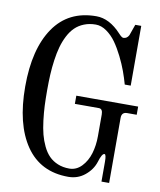

<svg xmlns="http://www.w3.org/2000/svg" viewBox="-84 -797 734 881"><g transform="rotate(10 283.0 -356.0)"><path d="M293.9 -730Q355 -730 410.2 -669.9Q424.8 -653.8 432.1 -653.8Q449.2 -653.8 458 -670.9L476.1 -722.2H503.9V-443.8H476.1Q467.8 -473.6 456.8 -503.9Q445.8 -534.2 428.5 -569.1Q411.1 -604 392.3 -630.4Q373.5 -656.7 348.6 -674.3Q323.7 -691.9 297.9 -691.9Q268.1 -691.9 243.7 -682.1Q219.2 -672.4 201.9 -655.5Q184.6 -638.7 171.6 -613.5Q158.7 -588.4 150.9 -560.5Q143.1 -532.7 138.2 -497.6Q133.3 -462.4 131.6 -429Q129.9 -395.5 129.9 -356Q129.9 -316.4 131.3 -284.2Q132.8 -252 137.2 -216.1Q141.6 -180.2 148.7 -152.8Q155.8 -125.5 168.2 -99.6Q180.7 -73.7 197.3 -56.9Q213.9 -40 238 -30Q262.2 -20 292 -20Q324.7 -20 349.1 -45.4Q373.5 -70.8 384.8 -108.4Q396 -146 396 -189V-290Q396 -316.9 377.9 -316.9H266.1V-355H554.2V-316.9H509.8Q483.9 -316.9 483.9 -290V13.2H448.2V-79.1Q448.2 -113.8 439.9 -113.8Q428.2 -113.8 416 -73.2Q404.3 -36.1 371.3 -9Q338.4 18.1 293.9 18.1Q164.1 18.1 95.9 -81.3Q27.8 -180.7 27.8 -356Q27.8 -531.2 95.9 -630.6Q164.1 -730 293.9 -730Z"/></g></svg>

Font: New Heterodox Mono
Style: Book
Weight: 400
Designer: Hao Chi Kiang <hello@hckiang.com>, Alexey Kryukov <alexios@thessalonica.org.ru>
Version: Version 0.0.3